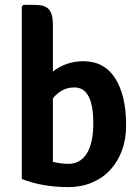

<svg xmlns="http://www.w3.org/2000/svg" viewBox="-20 -756 571 784"><path d="M69 -25V-729L75 -736H124Q163 -736 179.5 -718Q196 -700 196 -655V-464Q251 -506 320 -506Q406 -506 450.5 -436Q495 -366 495 -244Q495 -187 477.5 -140.5Q460 -94 429 -61Q398 -28 354.5 -10Q311 8 259 8Q154 8 69 -25ZM284 -399Q258 -399 237 -388.5Q216 -378 196 -355V-95Q230 -87 259 -87Q308 -87 334.5 -129.5Q361 -172 361 -253Q361 -399 284 -399Z"/></svg>

Font: Signika
Style: Semibold
Weight: 600
Designer: Anna Giedrys
Foundry: Anna Giedrys
Version: Version 1.001